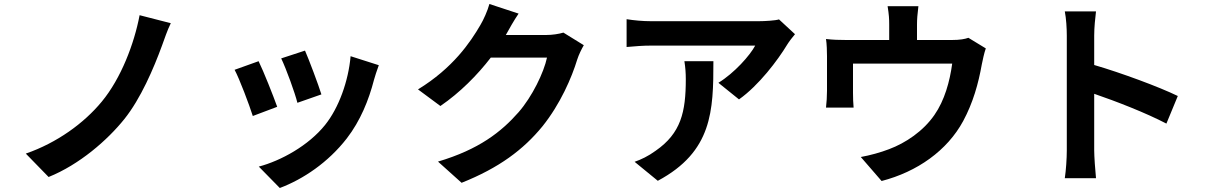

<svg xmlns="http://www.w3.org/2000/svg" viewBox="-20 -848 6040 960"><path d="M834 -732 678 -772C651 -629 585 -456 489 -340C400 -232 265 -134 109 -80L223 37C377 -25 517 -147 602 -253C683 -354 748 -505 790 -620C802 -652 816 -696 834 -732Z M1505 -595 1386 -556C1411 -504 1455 -383 1467 -334L1587 -376C1573 -422 1524 -552 1505 -595ZM1733 -567C1722 -442 1674 -309 1606 -224C1523 -120 1384 -44 1274 -15L1379 92C1496 48 1621 -36 1714 -156C1782 -244 1824 -348 1850 -449C1856 -469 1862 -490 1874 -522ZM1273 -542 1153 -499C1177 -455 1227 -322 1244 -268L1366 -314C1346 -370 1298 -491 1273 -542Z M2797 -685C2774 -678 2741 -673 2710 -673H2509L2512 -678C2524 -700 2549 -745 2573 -780L2427 -828C2418 -794 2397 -748 2382 -723C2332 -637 2245 -508 2070 -401L2182 -318C2280 -385 2367 -473 2434 -560H2715C2699 -485 2641 -365 2573 -287C2486 -188 2375 -101 2170 -40L2288 66C2476 -9 2597 -100 2692 -216C2782 -328 2839 -461 2866 -550C2874 -575 2888 -603 2899 -622Z M3402 -542C3407 -510 3409 -483 3409 -452C3409 -288 3385 -182 3258 -94C3221 -67 3185 -50 3153 -39L3269 56C3542 -90 3547 -294 3547 -542ZM3875 -751C3857 -745 3802 -742 3774 -742H3235C3193 -742 3151 -746 3113 -752V-613C3160 -617 3193 -620 3235 -620H3756C3730 -571 3652 -483 3572 -434L3675 -351C3774 -421 3869 -547 3916 -625C3925 -640 3944 -664 3955 -677Z M4822 -659C4805 -653 4781 -648 4739 -648H4565V-725C4565 -753 4567 -774 4572 -817H4418C4425 -774 4426 -753 4426 -725V-648H4212C4174 -648 4145 -649 4110 -653C4114 -629 4115 -589 4115 -567V-394C4115 -367 4113 -335 4110 -310H4248C4246 -330 4245 -361 4245 -384V-530H4741C4729 -441 4703 -346 4652 -273C4596 -192 4508 -133 4425 -102C4384 -86 4329 -71 4284 -63L4388 57C4566 11 4716 -95 4796 -243C4845 -334 4872 -430 4889 -526C4893 -546 4901 -584 4909 -606Z M5869 -368C5777 -413 5585 -484 5451 -523V-670C5451 -712 5456 -756 5460 -791H5304C5311 -756 5314 -706 5314 -670V-96C5314 -56 5310 4 5304 43H5460C5456 3 5451 -67 5451 -96V-379C5559 -342 5709 -284 5812 -230Z"/></svg>

Font: Noto Sans CJK JP Bold
Style: Regular
Weight: 700
Designer: Ryoko NISHIZUKA (kana & ideographs); Paul D. Hunt (Latin, Greek & Cyrillic); Wenlong ZHANG (bopomofo); Sandoll Communica
Foundry: Adobe Systems Incorporated
Version: Version 1.004;PS 1.004;hotconv 1.0.82;makeotf.lib2.5.63406